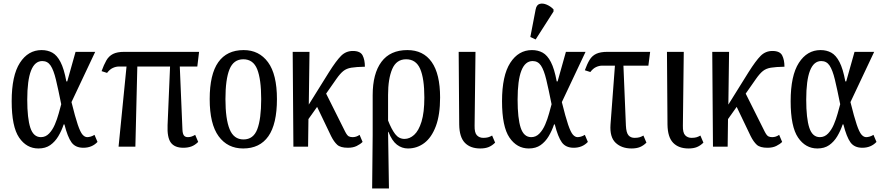

<svg xmlns="http://www.w3.org/2000/svg" viewBox="-20 -829 4986 1085"><path d="M197 10Q130 10 88 -51.5Q46 -113 46 -257Q46 -402 92.5 -474Q139 -546 215 -546Q249 -546 275.5 -531.5Q302 -517 322 -478.5Q342 -440 355 -369H360L407 -536H518L384 -252Q405 -167 419.5 -124.5Q434 -82 446.5 -68Q459 -54 473 -54Q481 -54 492 -57Q503 -60 514 -67L531 -27Q500 6 451 6Q406 6 384 -24.5Q362 -55 344 -126H340Q328 -90 309.5 -59Q291 -28 264 -9Q237 10 197 10ZM211 -54Q238 -54 257.5 -74.5Q277 -95 290 -125.5Q303 -156 311.5 -187Q320 -218 326 -240Q309 -325 296 -379Q283 -433 266 -458.5Q249 -484 219 -484Q134 -484 134 -266Q134 -160 151.5 -107Q169 -54 211 -54Z M650 0 695 -453H651Q635 -453 617.5 -445Q600 -437 585 -417L554 -427Q567 -463 581 -487.5Q595 -512 618.5 -524Q642 -536 682 -536H1105L1095 -453H996L1011 -96Q1012 -74 1019 -64Q1026 -54 1042 -54Q1053 -54 1063 -57.5Q1073 -61 1083 -67L1100 -27Q1082 -9 1062 -1.5Q1042 6 1016 6Q967 6 945.5 -23Q924 -52 927 -122L941 -453H756L745 0Z M1354 10Q1266 10 1215.5 -59Q1165 -128 1165 -269Q1165 -409 1213.5 -477.5Q1262 -546 1357 -546Q1444 -546 1494.5 -477.5Q1545 -409 1545 -269Q1545 -128 1496.5 -59Q1448 10 1354 10ZM1356 -41Q1412 -41 1434 -99Q1456 -157 1456 -269Q1456 -381 1433.5 -437.5Q1411 -494 1355 -494Q1300 -494 1277 -437.5Q1254 -381 1254 -269Q1254 -157 1277.5 -99Q1301 -41 1356 -41Z M1638 0 1634 -536H1729L1725 -238L1839 -421Q1880 -486 1907.5 -513.5Q1935 -541 1974 -541Q2016 -541 2029 -516Q2042 -491 2042 -452Q1993 -451 1965.5 -446.5Q1938 -442 1920 -427.5Q1902 -413 1881 -383L1823 -300L1931 -84Q1942 -63 1951 -58.5Q1960 -54 1973 -54Q1994 -54 2012 -67L2029 -27Q2016 -14 1995.5 -4Q1975 6 1946 6Q1904 6 1885.5 -11Q1867 -28 1851 -60L1772 -225L1723 -156L1721 0Z M2083 236 2086 -66V-291Q2086 -413 2135.5 -479.5Q2185 -546 2282 -546Q2372 -546 2419.5 -478.5Q2467 -411 2467 -278Q2467 -180 2443 -116Q2419 -52 2378 -21Q2337 10 2285 10Q2251 10 2223 -11.5Q2195 -33 2175 -84H2173L2178 236ZM2266 -44Q2295 -44 2320.5 -67Q2346 -90 2362 -141.5Q2378 -193 2378 -278Q2378 -385 2354.5 -439.5Q2331 -494 2275 -494Q2220 -494 2196.5 -439Q2173 -384 2173 -293V-148Q2192 -99 2213 -71.5Q2234 -44 2266 -44Z M2694 10Q2638 10 2607 -22Q2576 -54 2575 -125L2572 -536H2667L2662 -119Q2661 -79 2675 -64.5Q2689 -50 2711 -50Q2727 -50 2738 -53Q2749 -56 2761 -63L2778 -23Q2761 -6 2741.5 2Q2722 10 2694 10Z M2968 10Q2901 10 2859 -51.5Q2817 -113 2817 -257Q2817 -402 2863.5 -474Q2910 -546 2986 -546Q3020 -546 3046.5 -531.5Q3073 -517 3093 -478.5Q3113 -440 3126 -369H3131L3178 -536H3289L3155 -252Q3176 -167 3190.5 -124.5Q3205 -82 3217.5 -68Q3230 -54 3244 -54Q3252 -54 3263 -57Q3274 -60 3285 -67L3302 -27Q3271 6 3222 6Q3177 6 3155 -24.5Q3133 -55 3115 -126H3111Q3099 -90 3080.5 -59Q3062 -28 3035 -9Q3008 10 2968 10ZM2982 -54Q3009 -54 3028.5 -74.5Q3048 -95 3061 -125.5Q3074 -156 3082.5 -187Q3091 -218 3097 -240Q3080 -325 3067 -379Q3054 -433 3037 -458.5Q3020 -484 2990 -484Q2905 -484 2905 -266Q2905 -160 2922.5 -107Q2940 -54 2982 -54ZM3007 -606 2977 -620 3007 -776Q3012 -802 3030 -807Q3048 -812 3070 -802.5Q3092 -793 3108 -776V-764Z M3549 10Q3493 10 3459 -22Q3425 -54 3430 -125L3455 -458H3382Q3366 -458 3348.5 -450Q3331 -442 3316 -422L3285 -432Q3298 -468 3312 -491Q3326 -514 3349.5 -525Q3373 -536 3413 -536H3654L3644 -458H3503L3517 -119Q3519 -79 3531.5 -64.5Q3544 -50 3566 -50Q3582 -50 3593 -53Q3604 -56 3616 -63L3633 -23Q3616 -6 3596.5 2Q3577 10 3549 10Z M3871 10Q3815 10 3784 -22Q3753 -54 3752 -125L3749 -536H3844L3839 -119Q3838 -79 3852 -64.5Q3866 -50 3888 -50Q3904 -50 3915 -53Q3926 -56 3938 -63L3955 -23Q3938 -6 3918.5 2Q3899 10 3871 10Z M4009 0 4005 -536H4100L4096 -238L4210 -421Q4251 -486 4278.5 -513.5Q4306 -541 4345 -541Q4387 -541 4400 -516Q4413 -491 4413 -452Q4364 -451 4336.5 -446.5Q4309 -442 4291 -427.5Q4273 -413 4252 -383L4194 -300L4302 -84Q4313 -63 4322 -58.5Q4331 -54 4344 -54Q4365 -54 4383 -67L4400 -27Q4387 -14 4366.5 -4Q4346 6 4317 6Q4275 6 4256.5 -11Q4238 -28 4222 -60L4143 -225L4094 -156L4092 0Z M4599 10Q4532 10 4490 -51.5Q4448 -113 4448 -257Q4448 -402 4494.5 -474Q4541 -546 4617 -546Q4651 -546 4677.5 -531.5Q4704 -517 4724 -478.5Q4744 -440 4757 -369H4762L4809 -536H4920L4786 -252Q4807 -167 4821.5 -124.5Q4836 -82 4848.5 -68Q4861 -54 4875 -54Q4883 -54 4894 -57Q4905 -60 4916 -67L4933 -27Q4902 6 4853 6Q4808 6 4786 -24.5Q4764 -55 4746 -126H4742Q4730 -90 4711.5 -59Q4693 -28 4666 -9Q4639 10 4599 10ZM4613 -54Q4640 -54 4659.5 -74.5Q4679 -95 4692 -125.5Q4705 -156 4713.5 -187Q4722 -218 4728 -240Q4711 -325 4698 -379Q4685 -433 4668 -458.5Q4651 -484 4621 -484Q4536 -484 4536 -266Q4536 -160 4553.5 -107Q4571 -54 4613 -54Z"/></svg>

Font: Noto Serif ExtraCondensed
Style: Regular
Weight: 400
Width: 2
Designer: Monotype Design Team
Foundry: Monotype Imaging Inc.
Version: Version 2.015